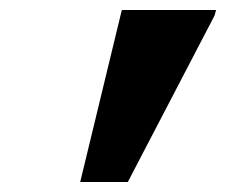

<svg xmlns="http://www.w3.org/2000/svg" viewBox="-20 -721 452 383"><path d="M140 -358H235L408 -690L411 -701H412H223Z"/></svg>

Font: Geom ExtraBold
Style: Bold Italic
Weight: 800
Italic angle: -10°
Version: Version 1.102